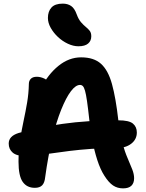

<svg xmlns="http://www.w3.org/2000/svg" viewBox="-20 -1027 807 1058"><path d="M658 11Q627 11 603 -5Q579 -21 555 -59Q533 -93 516 -145.5Q499 -198 488.5 -257Q478 -316 472 -368Q465 -432 459.5 -470Q454 -508 448.5 -527Q443 -546 436.5 -552.5Q430 -559 421 -559Q397 -559 370.5 -524Q344 -489 317 -422Q290 -355 267.5 -261Q245 -167 229 -51Q226 -20 212.5 -6Q199 8 172 8Q128 8 105 -25Q82 -58 82 -136Q82 -199 90.5 -254.5Q99 -310 110 -361Q121 -412 129.5 -462Q138 -512 139 -564Q139 -582 150 -593Q161 -604 183 -604Q203 -604 224.5 -594Q246 -584 263 -558L204 -538Q244 -617 302 -664Q360 -711 427 -711Q497 -711 536.5 -675.5Q576 -640 597 -564Q618 -488 632 -365Q639 -293 653.5 -241.5Q668 -190 683.5 -154.5Q699 -119 709 -93Q719 -67 719 -45Q719 -18 704 -3.5Q689 11 658 11ZM121 -167Q72 -167 50 -186Q28 -205 28 -236Q28 -256 41 -270.5Q54 -285 82 -294Q188 -325 325 -344.5Q462 -364 632 -364Q691 -364 712.5 -346Q734 -328 734 -297Q734 -259 703 -235Q672 -211 620 -211Q545 -211 481.5 -206.5Q418 -202 365.5 -195.5Q313 -189 269 -182.5Q225 -176 188.5 -171.5Q152 -167 121 -167ZM412 -772Q384 -772 354 -786Q324 -800 299.5 -823Q275 -846 259.5 -873.5Q244 -901 244 -928Q244 -964 263.5 -985.5Q283 -1007 326 -1007Q353 -1007 372 -994Q391 -981 403 -947Q413 -920 426.5 -904.5Q440 -889 453 -878.5Q466 -868 474.5 -857Q483 -846 483 -827Q483 -802 465.5 -787Q448 -772 412 -772Z"/></svg>

Font: Shantell Sans Light
Style: Bold
Weight: 700
Version: Version 1.011;[c5ecc13dd]